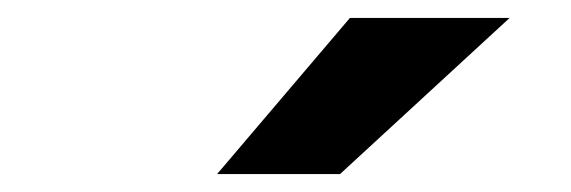

<svg xmlns="http://www.w3.org/2000/svg" viewBox="-20 -781 636 214"><path d="M222 -587 370 -761H548L359 -587Z"/></svg>

Font: Wix Madefor Text ExtraBold
Style: Italic
Weight: 800
Italic angle: -12°
Designer: Dalton Maag Ltd
Foundry: Dalton Maag Ltd
Version: Version 3.100